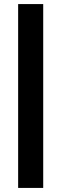

<svg xmlns="http://www.w3.org/2000/svg" viewBox="-20 -749 301 942"><path d="M69 173H192V-729H69Z"/></svg>

Font: Secuela Black
Style: Regular
Weight: 900
Designer: Fernando Haro
Foundry: deFharo
Version: Version 1.704